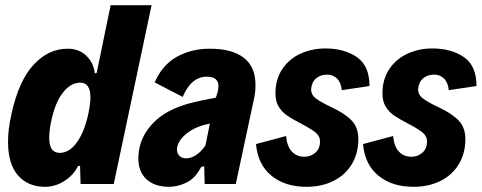

<svg xmlns="http://www.w3.org/2000/svg" viewBox="-20 -710 1859 741"><path d="M565 -690 419 0H291L289 -70L281 -69Q262 -32 227 -10.5Q192 11 154 11Q88 11 49.5 -33Q11 -77 11 -163Q11 -211 24 -269Q52 -398 109.5 -460Q167 -522 241 -522Q285 -522 313 -495Q341 -468 346 -427L353 -428L407 -690ZM321 -271Q329 -311 329 -334Q329 -391 290 -391Q253 -391 223 -353Q193 -315 178 -244Q170 -208 170 -178Q170 -120 210 -120Q247 -120 276 -159.5Q305 -199 321 -271Z M966 -383Q966 -355 961 -332L890 0H770L768 -69L756 -65Q733 -21 699 -5Q665 11 633 11Q577 11 545.5 -18Q514 -47 514 -98Q514 -156 545.5 -203.5Q577 -251 631 -280Q669 -300 712.5 -311.5Q756 -323 813 -333L816 -342Q823 -362 823 -378Q823 -414 778 -414Q718 -414 685 -336L577 -392Q606 -459 662 -490.5Q718 -522 790 -522Q876 -522 921 -487Q966 -452 966 -383ZM773 -149 790 -233Q747 -225 718 -207Q668 -176 663 -137Q662 -120 671.5 -109.5Q681 -99 698 -99Q718 -99 738 -112.5Q758 -126 773 -149Z M968 -154 1084 -185Q1088 -144 1107 -124.5Q1126 -105 1155 -105Q1179 -105 1197 -120.5Q1215 -136 1215 -164Q1215 -185 1197.5 -199Q1180 -213 1140 -234Q1107 -251 1087.5 -264.5Q1068 -278 1055.5 -298.5Q1043 -319 1043 -349Q1043 -404 1069.5 -443.5Q1096 -483 1140 -503Q1184 -523 1235 -523Q1309 -523 1357.5 -489.5Q1406 -456 1406 -378L1299 -362Q1296 -392 1280.5 -407Q1265 -422 1243 -422Q1218 -422 1201 -408.5Q1184 -395 1181 -369Q1179 -346 1198 -331Q1217 -316 1260 -296Q1311 -272 1337 -245Q1363 -218 1363 -173Q1363 -118 1337.5 -76Q1312 -34 1266.5 -11.5Q1221 11 1163 11Q1080 11 1027.5 -32Q975 -75 968 -154Z M1381 -154 1497 -185Q1501 -144 1520 -124.5Q1539 -105 1568 -105Q1592 -105 1610 -120.5Q1628 -136 1628 -164Q1628 -185 1610.5 -199Q1593 -213 1553 -234Q1520 -251 1500.5 -264.5Q1481 -278 1468.5 -298.5Q1456 -319 1456 -349Q1456 -404 1482.5 -443.5Q1509 -483 1553 -503Q1597 -523 1648 -523Q1722 -523 1770.5 -489.5Q1819 -456 1819 -378L1712 -362Q1709 -392 1693.5 -407Q1678 -422 1656 -422Q1631 -422 1614 -408.5Q1597 -395 1594 -369Q1592 -346 1611 -331Q1630 -316 1673 -296Q1724 -272 1750 -245Q1776 -218 1776 -173Q1776 -118 1750.5 -76Q1725 -34 1679.5 -11.5Q1634 11 1576 11Q1493 11 1440.5 -32Q1388 -75 1381 -154Z"/></svg>

Font: Decalotype ExtraBold Italic
Style: Regular
Weight: 800
Italic angle: -12°
Designer: Alfredo Marco Pradil
Foundry: Alfredo Marco Pradil
Version: Version 1.0